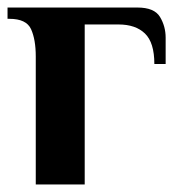

<svg xmlns="http://www.w3.org/2000/svg" viewBox="-21 -490 481 510"><path d="M74 0V-340Q74 -385 61.5 -412.5Q49 -440 4 -440H-1V-470H344Q389 -470 404 -445Q419 -420 419 -390V-320H389Q389 -377 364 -401Q339 -425 294 -425H204V0Z"/></svg>

Font: El Messiri
Style: Regular
Weight: 400
Designer: Mohamed Gaber
Foundry: Kief Type Foundry
Version: Version 2.020